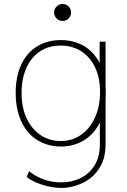

<svg xmlns="http://www.w3.org/2000/svg" viewBox="-20 -718 628 951"><path d="M284.2 212.9Q238.8 212.9 189.9 197.3Q141.1 181.6 112.3 159.2L124 129.9Q154.3 155.3 196 170.4Q237.8 185.5 282.2 185.5Q336.4 185.5 379.9 163.8Q423.3 142.1 449 100.3Q474.6 58.6 474.6 -2V-109.4H469.7L475.6 -137.7V-377L470.7 -407.2H473.6V-511.7H502.9V-3.9Q502.9 55.7 482.2 97.2Q461.4 138.7 428.2 164.1Q395 189.5 356.9 201.2Q318.8 212.9 284.2 212.9ZM282.2 7.8Q231.9 7.8 190.7 -10.3Q149.4 -28.3 119.6 -62.7Q89.8 -97.2 73.7 -146.5Q57.6 -195.8 57.6 -257.8Q57.6 -338.9 85 -397.5Q112.3 -456.1 162.8 -487.8Q213.4 -519.5 282.2 -519.5Q343.3 -519.5 393.6 -491.5Q443.8 -463.4 473.9 -405.5Q503.9 -347.7 503.9 -257.8Q503.9 -167.5 473.4 -108.6Q442.9 -49.8 392.3 -21Q341.8 7.8 282.2 7.8ZM280.3 -19.5Q338.4 -19.5 382.3 -50.8Q426.3 -82 450.9 -137Q475.6 -191.9 475.6 -262.7Q475.6 -333 450.9 -384.5Q426.3 -436 382.3 -464.1Q338.4 -492.2 280.3 -492.2Q220.7 -492.2 177.2 -462.9Q133.8 -433.6 110.4 -380.9Q86.9 -328.1 86.9 -257.8Q86.9 -184.6 112.3 -131.1Q137.7 -77.6 181.4 -48.6Q225.1 -19.5 280.3 -19.5ZM290 -614.3Q272.5 -614.3 260.3 -626.5Q248 -638.7 248 -656.2Q248 -673.8 260.3 -686Q272.5 -698.2 290 -698.2Q307.6 -698.2 319.8 -686Q332 -673.8 332 -656.2Q332 -638.7 319.8 -626.5Q307.6 -614.3 290 -614.3Z"/></svg>

Font: Reddit Sans ExtraLight
Style: Regular
Weight: 250
Designer: Stephen Hutchings
Foundry: Reddit
Version: Version 1.014